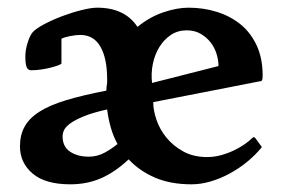

<svg xmlns="http://www.w3.org/2000/svg" viewBox="-20 -468 735 500"><path d="M379 -202Q379 -181 387.5 -156Q396 -131 413.5 -109.5Q431 -88 457.5 -73.5Q484 -59 519 -59Q538 -59 556 -64Q574 -69 589.5 -76.5Q605 -84 616.5 -92Q628 -100 634 -106Q637 -109 639.5 -110.5Q642 -112 646 -107L662 -85Q645 -64 623.5 -46.5Q602 -29 578 -16Q554 -3 528.5 4.5Q503 12 479 12Q424 12 383.5 -5.5Q343 -23 315 -53Q280 -20 243.5 -4Q207 12 163 12Q98 12 65 -16Q32 -44 32 -87Q32 -116 44 -138Q56 -160 82.5 -177Q109 -194 152 -207Q195 -220 257 -232Q257 -237 257.5 -242Q258 -247 259 -252V-262Q259 -316 241.5 -346.5Q224 -377 189 -377Q178 -377 162.5 -374Q147 -371 140 -367V-303Q140 -301 132 -298Q124 -295 112.5 -292Q101 -289 87 -287Q73 -285 61 -285Q53 -285 49.5 -293Q46 -301 46 -321Q46 -338 52 -357Q58 -376 65 -384Q74 -394 96 -405.5Q118 -417 143.5 -426.5Q169 -436 193.5 -442Q218 -448 233 -448Q305 -448 338 -398Q370 -424 405.5 -436Q441 -448 471 -448Q510 -448 545 -437Q580 -426 606.5 -404.5Q633 -383 648.5 -349.5Q664 -316 664 -271Q664 -261 662 -258.5Q660 -256 655 -256ZM549 -296Q549 -311 544 -327.5Q539 -344 528.5 -357.5Q518 -371 502.5 -380Q487 -389 466 -389Q443 -389 425 -377Q407 -365 395 -345.5Q383 -326 378 -301.5Q373 -277 376 -252ZM211 -60Q234 -60 253.5 -71Q273 -82 286 -93Q275 -113 268.5 -136Q262 -159 259 -183Q223 -175 200.5 -166Q178 -157 165 -148Q152 -139 147.5 -130.5Q143 -122 143 -113Q143 -86 162.5 -73Q182 -60 211 -60Z"/></svg>

Font: Lusitana
Style: Bold
Weight: 700
Designer: Ana Paula Megda
Foundry: Ana Paula Megda
Version: Version 1.000; ttfautohint (v1.1) -l 8 -r 50 -G 200 -x 14 -D